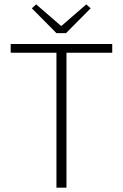

<svg xmlns="http://www.w3.org/2000/svg" viewBox="-20 -861 564 881"><path d="M239 0V-619H29V-659H495V-619H285V0ZM239 -709 126 -823 146 -841 259 -743H263L376 -841L396 -823L283 -709Z"/></svg>

Font: Toshiba Sans Light
Style: Regular
Weight: 300
Designer: Paul D. Hunt
Foundry: Toshiba Corporation
Version: Version 2.020;PS 2.0;hotconv 1.0.86;makeotf.lib2.5.63406